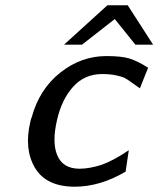

<svg xmlns="http://www.w3.org/2000/svg" viewBox="-20 -696 599 726"><path d="M222 -527 386 -676H463L559 -527H492L414 -624L290 -527ZM95 -237Q96 -243 100 -253Q129 -359 208 -421.5Q287 -484 382 -484Q437 -484 467 -475.5Q497 -467 540 -440L509 -362Q500 -368 480 -382.5Q460 -397 451 -401.5Q442 -406 419.5 -411Q397 -416 366 -416Q300 -416 257 -368.5Q214 -321 196 -244Q176 -159 196 -110Q217 -58 281 -58Q316 -58 362 -72Q408 -88 467 -128L455 -47Q358 10 263 10Q155 10 112.5 -61Q70 -132 95 -237Z"/></svg>

Font: Coval
Style: Italic
Weight: 400
Foundry: Context Ltd
Version: Version 001.000